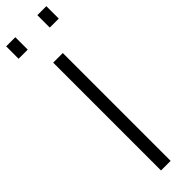

<svg xmlns="http://www.w3.org/2000/svg" viewBox="-320 -887 875 875"><g transform="rotate(-45 117.5 -449.5)"><path d="M87 0V-695H149V0ZM-12 -819V-899H47V-819ZM189 -819V-899H247V-819Z"/></g></svg>

Font: Titillium Web[RUS by Daymarius]
Style: Regular
Weight: 300
Designer: Cyrillization by Daymarius
Foundry: Cyrillization by Daymarius
Version: Version 1.002 September 12, 2018